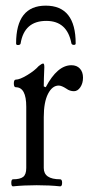

<svg xmlns="http://www.w3.org/2000/svg" viewBox="-20 -656 316 680"><path d="M37 -502Q37 -636 142 -636Q248 -636 248 -502Q248 -497 241.5 -497Q235 -497 233 -502Q218 -582 144 -582Q66 -582 53 -502Q52 -497 44.5 -496.5Q37 -496 37 -502ZM26 4Q20 4 20 -8.5Q20 -21 26 -21Q51 -21 62 -29.5Q73 -38 73 -61V-278Q73 -347 36 -347Q29 -347 29 -360.5Q29 -374 36 -374Q50 -374 76.5 -390Q103 -406 117 -422Q128 -431 133 -431Q137 -431 137 -418Q135 -374 135 -350L142 -347Q183 -425 233 -425Q252 -425 263 -413Q274 -401 274 -381Q274 -361 264.5 -347Q255 -333 242 -333Q227 -333 215 -342Q198 -353 188 -353Q165 -353 150 -323.5Q135 -294 135 -241V-61Q135 -21 193 -21Q200 -21 200 -8.5Q200 4 193 4Q156 0 110 0Q65 0 26 4Z"/></svg>

Font: Junicode Cond Light
Style: Regular
Weight: 300
Width: 3
Designer: Peter S. Baker
Version: Version 2.201